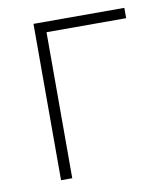

<svg xmlns="http://www.w3.org/2000/svg" viewBox="-66 -585 550 641"><g transform="rotate(-10 209.0 -265.0)"><path d="M398 -530V-495H128V0H90V-530Z"/></g></svg>

Font: Noto Sans ExtraLight
Style: Regular
Weight: 200
Designer: Monotype Design Team
Foundry: Monotype Imaging Inc.
Version: Version 2.007